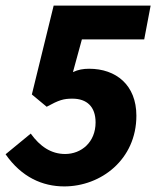

<svg xmlns="http://www.w3.org/2000/svg" viewBox="-23 -655 559 687"><path d="M207 12C338 12 465 -84 465 -241C465 -351 392 -409 296 -409C275 -409 257 -406 238 -397L270 -514H493L516 -635H169L91 -317L144 -273C188 -297 204 -302 236 -302C288 -302 319 -273 319 -217C319 -146 268 -104 210 -104C160 -104 120 -131 87 -177L-3 -103C54 -21 129 12 207 12Z"/></svg>

Font: Source Sans Pro
Style: Bold Italic
Weight: 700
Italic angle: -11°
Designer: Paul D. Hunt
Foundry: Adobe Systems Incorporated
Version: Version 3.006;hotconv 1.0.111;makeotfexe 2.5.65597